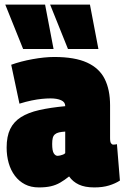

<svg xmlns="http://www.w3.org/2000/svg" viewBox="-20 -809 546 839"><path d="M9 -164Q9 -213 24.5 -245Q40 -277 71.5 -297Q103 -317 151.5 -328Q200 -339 265 -345V-346Q265 -363 247 -371Q229 -379 201 -379Q184 -379 163.5 -377Q143 -375 118.5 -370Q94 -365 65 -356L29 -526Q70 -541 122.5 -550.5Q175 -560 217 -560Q307 -560 360.5 -535.5Q414 -511 437.5 -464Q461 -417 461 -349V-205Q461 -188 465.5 -182.5Q470 -177 474 -177Q478 -177 483 -177.5Q488 -178 491 -179L504 -20Q484 -7 456.5 1.5Q429 10 392 10Q351 10 324.5 -2.5Q298 -15 282 -38Q262 -22 243 -11Q224 0 202 5Q180 10 150 10Q115 10 89 -3.5Q63 -17 45 -41Q27 -65 18 -96.5Q9 -128 9 -164ZM208 -180Q208 -150 215 -139Q222 -128 232 -128Q236 -128 242.5 -129.5Q249 -131 255.5 -133.5Q262 -136 265 -140V-234Q249 -233 238 -230.5Q227 -228 220 -222Q213 -216 210.5 -206Q208 -196 208 -180ZM81 -595 3 -789H177L214 -595ZM277 -595 199 -789H373L410 -595Z"/></svg>

Font: Georama SemiCondensed Black
Style: Regular
Weight: 900
Width: 4
Designer: Jean-Baptiste Levee
Foundry: Production Type
Version: Version 1.001